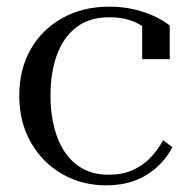

<svg xmlns="http://www.w3.org/2000/svg" viewBox="-20 -548 569 578"><path d="M307 -22Q348 -22 378.5 -35.5Q409 -49 432 -72.5Q455 -96 471 -126L499 -105Q480 -69 450.5 -43Q421 -17 383.5 -3.5Q346 10 300 10Q226 10 166.5 -24.5Q107 -59 72.5 -120Q38 -181 38 -260Q38 -339 72 -399Q106 -459 167.5 -493.5Q229 -528 309 -528Q350 -528 385 -519.5Q420 -511 447 -498Q474 -485 491 -471V-370H408V-484Q417 -484 426 -479Q435 -474 442 -465Q449 -456 452.5 -446Q456 -436 453 -427Q436 -454 399 -475Q362 -496 309 -496Q249 -496 210 -466Q171 -436 151.5 -383Q132 -330 132 -260Q132 -207 143.5 -163Q155 -119 177 -87.5Q199 -56 231.5 -39Q264 -22 307 -22Z"/></svg>

Font: Roboto Serif 144pt
Style: Regular
Weight: 400
Version: Version 1.008